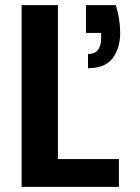

<svg xmlns="http://www.w3.org/2000/svg" viewBox="-20 -726 544 746"><path d="M442 0H64V-706H205V-108H442ZM322 -461V-516Q373 -516 373 -579V-598H314V-706H430Q447 -651 447 -598Q447 -540 418 -500.5Q389 -461 322 -461Z"/></svg>

Font: Ulagadi Sans SemiBold
Style: Regular
Weight: 600
Designer: Ninad Kale (Devanagari), Jonny Pinhorn (Latin)
Foundry: Indian Type Foundry
Version: Version 3.01;March 29, 2020;FontCreator 12.0.0.2522 64-bit; 